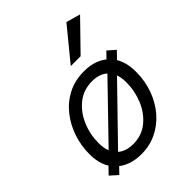

<svg xmlns="http://www.w3.org/2000/svg" viewBox="-213 -868 993 993"><g transform="rotate(-45 283.5 -371.0)"><path d="M331 -506Q417 -506 468 -456Q519 -406 519 -315Q519 -246 497.5 -187.5Q476 -129 438 -85Q400 -41 349 -16.5Q298 8 239 8Q151 8 99 -41.5Q47 -91 47 -182Q47 -243 66 -300.5Q85 -358 121.5 -404.5Q158 -451 210.5 -478.5Q263 -506 331 -506ZM245 -59Q307 -59 352 -95.5Q397 -132 421 -189.5Q445 -247 445 -311Q445 -374 413 -407Q381 -440 324 -440Q261 -440 215.5 -404Q170 -368 145.5 -310.5Q121 -253 121 -189Q121 -126 153.5 -92.5Q186 -59 245 -59ZM80 3 39 -34 96 -93 130 -125 406 -410 431 -441 488 -500 529 -464 472 -405 438 -372 162 -88 137 -56ZM301 -573 446 -750 524 -728 373 -573Z"/></g></svg>

Font: Livvic
Style: Italic
Weight: 400
Italic angle: -10°
Designer: Jacques Le Bailly, Baron von Fonthausen
Version: Version 1.001; ttfautohint (v1.8.2)